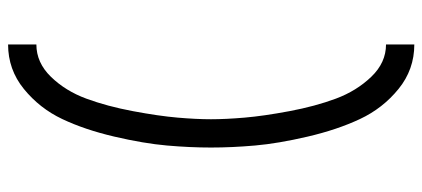

<svg xmlns="http://www.w3.org/2000/svg" viewBox="-305 -498 1045 475"><g transform="rotate(90 217.5 -260.5)"><path d="M90 -693V-763Q152 -763 200 -724Q248 -685 274.5 -628.5Q301 -572 318 -499Q335 -426 340 -369Q345 -312 345 -260Q345 -208 340 -151Q335 -94 318 -21Q301 52 274.5 108Q248 164 200 203Q152 242 90 242V172Q135 172 170 136Q205 100 224 48.5Q243 -3 255 -67Q267 -131 271 -177.5Q275 -224 275 -260Q275 -296 271 -343Q267 -390 255 -454Q243 -518 224 -569Q205 -620 170 -656.5Q135 -693 90 -693Z"/></g></svg>

Font: HansKendrickRegular
Style: Regular
Weight: 400
Designer: Alfredo Marco Pradil
Foundry: Hanken Studio
Version: Version 1.000;PS 001.001;hotconv 1.0.56